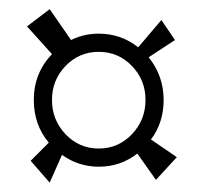

<svg xmlns="http://www.w3.org/2000/svg" viewBox="-20 -591 438 413"><path d="M263.7 -449.2Q234.4 -479.5 192.4 -479.5Q150.4 -479.5 121.1 -449.2Q91.8 -418.9 91.8 -376Q91.8 -333 121.1 -302.2Q150.4 -271.5 192.4 -271.5Q234.4 -271.5 263.7 -302.2Q293 -333 293 -376Q293 -418.9 263.7 -449.2ZM132.8 -504.9Q160.2 -518.6 192.4 -518.6Q240.2 -518.6 277.3 -489.3L327.1 -547.9L356.4 -504.9L299.8 -467.8Q332 -427.7 332 -376Q332 -327.1 304.7 -291L360.4 -252.9L315.4 -204.1L275.4 -260.7Q239.3 -232.4 192.4 -232.4Q149.4 -232.4 113.3 -257.8L86.9 -198.2L45.9 -245.1L85 -284.2Q52.7 -322.3 52.7 -376Q52.7 -433.6 91.8 -474.6L38.1 -534.2L86.9 -571.3Z"/></svg>

Font: Shelly2023
Style: Regular
Weight: 400
Version: Version 0.2